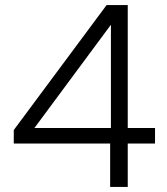

<svg xmlns="http://www.w3.org/2000/svg" viewBox="-20 -733 653 753"><path d="M412 -170H34V-223L398 -713H481V-231H588V-170H481V0H412ZM415 -231V-636L115 -231Z"/></svg>

Font: Poppins Light
Style: Regular
Weight: 300
Designer: Ninad Kale (Devanagari), Jonny Pinhorn (Latin)
Version: Version 5.002